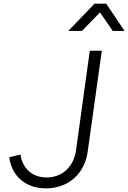

<svg xmlns="http://www.w3.org/2000/svg" viewBox="-20 -1024 705 1056"><path d="M232 12C361 12 446 -74 462 -188L540 -745H474L398 -197C385 -107 323 -48 236 -48C159 -48 105 -95 92 -174L31 -159C44 -56 121 12 232 12ZM356 -854H431L530 -956L600 -854H665L564 -1004H500Z"/></svg>

Font: Mluvka Light
Style: Italic
Weight: 300
Italic angle: -8°
Designer: Modified by Jiří Krblich, Original typeface by Gumpita Rahayu
Foundry: Gumpita Rahayu & Jiří Krblich
Version: Version 2.000;Glyphs 3.1.1 (3134)